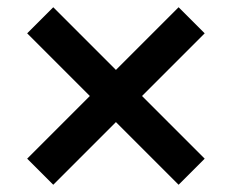

<svg xmlns="http://www.w3.org/2000/svg" viewBox="-20 -585 640 530"><path d="M55 -147 228 -320 55 -493 127 -565 300 -392 473 -565 545 -493 372 -320 545 -147 473 -75 300 -248 127 -75Z"/></svg>

Font: Tektur Medium
Style: Regular
Weight: 500
Designer: Adam Jagosz
Foundry: Adam Jagosz
Version: Version 1.005;gftools[0.9.30]